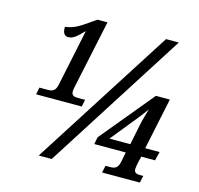

<svg xmlns="http://www.w3.org/2000/svg" viewBox="-104 -831 978 943"><g transform="rotate(15 384.5 -359.5)"><path d="M82 -287H314L321 -323H286C267 -323 252 -326 252 -347C252 -358 256 -374 259 -389L329 -719H278C204 -667 181 -650 133 -644C131 -618 140 -599 160 -599C186 -599 202 -614 235 -648H237L177 -361C170 -327 152 -323 131 -323H89ZM172 0H238L693 -714H628ZM494 0H686L694 -36H677C661 -36 647 -39 647 -59C647 -66 650 -81 652 -92L660 -125H730L741 -170H668L723 -432H652L428 -161L421 -125H581L571 -74C564 -40 546 -36 526 -36H502ZM486 -170 600 -311C614 -329 628 -347 636 -359C629 -335 618 -298 613 -273L592 -170Z"/></g></svg>

Font: Noto Serif Condensed Medium
Style: Italic
Weight: 500
Width: 3
Italic angle: -12°
Designer: Monotype Design Team
Foundry: Monotype Imaging Inc.
Version: Version 2.013